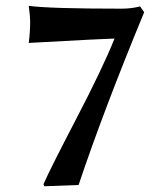

<svg xmlns="http://www.w3.org/2000/svg" viewBox="-20 -629 554 662"><path d="M375 -496.1Q353 -496.1 79.1 -481Q84 -518.1 84 -555.2Q84 -572.3 79.1 -608.9Q148.9 -599.1 398.9 -599.1Q433.1 -599.1 462.9 -606.9L477.1 -586.9Q335.9 -245.1 251 8.8L132.8 13.2L129.9 5.9Q154.8 -50.3 243.9 -221.2Q333 -392.1 375 -496.1Z"/></svg>

Font: Linux Biolinum O
Style: Bold
Weight: 700
Designer: Philipp H. Poll
Foundry: Philipp H. Poll
Version: Version 1.3.2